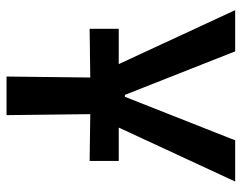

<svg xmlns="http://www.w3.org/2000/svg" viewBox="-96 -643 739 587"><g transform="rotate(90 273.5 -349.5)"><path d="M214 0 217 -256 68 -254V-343H176L11 -699H137L270 -362H276L409 -699H535L370 -343H472V-254L329 -256L332 0Z"/></g></svg>

Font: Ruda
Style: Bold
Weight: 700
Designer: Mariela Monsalve and Angelina Sanchez
Foundry: Mariela Monsalve and Angelina Sanchez
Version: Version 2.000